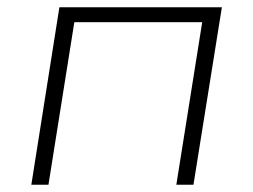

<svg xmlns="http://www.w3.org/2000/svg" viewBox="-20 -507 694 527"><path d="M66 0 143 -487H589L511 0H464L535 -446H184L113 0Z"/></svg>

Font: Nunito Sans 10pt SemiExpanded ExtraLight
Style: Italic
Weight: 250
Width: 6
Italic angle: -9°
Designer: Vernon Adams
Foundry: Vernon Adams
Version: Version 3.101;gftools[0.9.27]